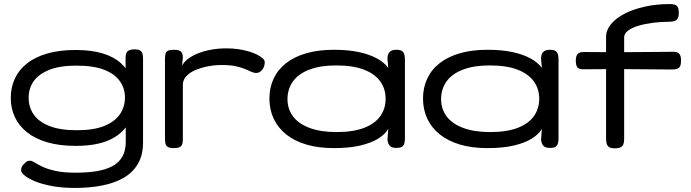

<svg xmlns="http://www.w3.org/2000/svg" viewBox="-20 -719 3401 945"><path d="M349 206Q284 206 234.5 196.5Q185 187 151.5 173Q118 159 101 144.5Q84 130 84 121Q84 112 86 105.5Q88 99 95 91Q107 79 112.5 75.5Q118 72 127 72Q137 72 151 81Q165 90 189 101.5Q213 113 252.5 122Q292 131 352 131Q407 131 452.5 124Q498 117 531 100Q564 83 581.5 53Q599 23 599 -22L598 -437Q599 -460 609.5 -468Q620 -476 643 -476Q661 -476 669.5 -470.5Q678 -465 681 -455.5Q684 -446 684 -432V-18Q684 44 659 87Q634 130 589 156Q544 182 483 194Q422 206 349 206ZM353 -1Q273 -1 213 -18.5Q153 -36 113 -68Q73 -100 53 -143Q33 -186 33 -237Q33 -288 52.5 -331Q72 -374 112 -406Q152 -438 212 -455.5Q272 -473 352 -473Q429 -473 484 -456.5Q539 -440 574 -409Q609 -378 625.5 -334.5Q642 -291 642 -237Q642 -164 611.5 -111Q581 -58 517 -29.5Q453 -1 353 -1ZM358 -78Q441 -78 493 -99Q545 -120 570 -156.5Q595 -193 595 -239Q595 -284 570 -319.5Q545 -355 493 -375.5Q441 -396 356 -396Q274 -396 222 -375Q170 -354 145.5 -319Q121 -284 121 -238Q121 -192 145.5 -156Q170 -120 222.5 -99Q275 -78 358 -78Z M835 10Q816 10 806.5 4.5Q797 -1 794.5 -11.5Q792 -22 792 -36V-430Q792 -445 795 -455Q798 -465 807 -469.5Q816 -474 836 -474Q854 -474 863.5 -469.5Q873 -465 876.5 -456.5Q880 -448 880 -437L876 -395Q884 -412 902.5 -427Q921 -442 949 -454Q977 -466 1014 -473.5Q1051 -481 1095 -481Q1125 -481 1152.5 -477Q1180 -473 1204 -466Q1228 -459 1245.5 -450Q1263 -441 1273 -432Q1283 -423 1283 -413Q1283 -391 1270.5 -375.5Q1258 -360 1242 -360Q1229 -360 1216 -366Q1203 -372 1185.5 -379.5Q1168 -387 1140.5 -393Q1113 -399 1069 -399Q1037 -399 1003.5 -392.5Q970 -386 942.5 -374.5Q915 -363 897.5 -344.5Q880 -326 880 -302V-34Q880 -20 877 -10Q874 0 864.5 5Q855 10 835 10Z M1930 9Q1908 9 1898.5 -1.5Q1889 -12 1887 -32L1891 -85Q1876 -58 1841 -36.5Q1806 -15 1752 -2.5Q1698 10 1623 10Q1547 10 1488 -7.5Q1429 -25 1388.5 -57.5Q1348 -90 1327 -135Q1306 -180 1306 -234Q1306 -288 1327 -332.5Q1348 -377 1388.5 -408.5Q1429 -440 1488 -457Q1547 -474 1623 -474Q1694 -474 1747 -462.5Q1800 -451 1836 -431Q1872 -411 1891 -385L1887 -430Q1887 -451 1897 -462.5Q1907 -474 1931 -474Q1950 -474 1958.5 -468Q1967 -462 1970 -451Q1973 -440 1973 -424V-38Q1973 -24 1970 -13Q1967 -2 1958 3.5Q1949 9 1930 9ZM1636 -69Q1718 -69 1771.5 -89.5Q1825 -110 1851.5 -147Q1878 -184 1878 -233Q1878 -282 1851 -319Q1824 -356 1770.5 -376.5Q1717 -397 1634 -397Q1557 -397 1503 -376.5Q1449 -356 1422 -318.5Q1395 -281 1395 -231Q1395 -183 1422 -146.5Q1449 -110 1503.5 -89.5Q1558 -69 1636 -69Z M2686 9Q2664 9 2654.5 -1.5Q2645 -12 2643 -32L2647 -85Q2632 -58 2597 -36.5Q2562 -15 2508 -2.5Q2454 10 2379 10Q2303 10 2244 -7.5Q2185 -25 2144.5 -57.5Q2104 -90 2083 -135Q2062 -180 2062 -234Q2062 -288 2083 -332.5Q2104 -377 2144.5 -408.5Q2185 -440 2244 -457Q2303 -474 2379 -474Q2450 -474 2503 -462.5Q2556 -451 2592 -431Q2628 -411 2647 -385L2643 -430Q2643 -451 2653 -462.5Q2663 -474 2687 -474Q2706 -474 2714.5 -468Q2723 -462 2726 -451Q2729 -440 2729 -424V-38Q2729 -24 2726 -13Q2723 -2 2714 3.5Q2705 9 2686 9ZM2392 -69Q2474 -69 2527.5 -89.5Q2581 -110 2607.5 -147Q2634 -184 2634 -233Q2634 -282 2607 -319Q2580 -356 2526.5 -376.5Q2473 -397 2390 -397Q2313 -397 2259 -376.5Q2205 -356 2178 -318.5Q2151 -281 2151 -231Q2151 -183 2178 -146.5Q2205 -110 2259.5 -89.5Q2314 -69 2392 -69Z M3006 11Q2987 11 2978 5Q2969 -1 2966 -11.5Q2963 -22 2963 -36V-538Q2963 -571 2987.5 -600.5Q3012 -630 3055 -652Q3098 -674 3154.5 -686.5Q3211 -699 3276 -699Q3289 -699 3299.5 -696.5Q3310 -694 3315.5 -684.5Q3321 -675 3321 -656Q3321 -637 3315 -627.5Q3309 -618 3299 -615Q3289 -612 3275 -612Q3235 -612 3195 -607Q3155 -602 3123 -592.5Q3091 -583 3071.5 -568.5Q3052 -554 3052 -535V-33Q3052 -20 3048.5 -10Q3045 0 3035.5 5.5Q3026 11 3006 11ZM2852 -463 3023 -462 3287 -464Q3301 -465 3311 -462Q3321 -459 3326.5 -449.5Q3332 -440 3332 -421Q3332 -402 3327 -392.5Q3322 -383 3312 -380Q3302 -377 3288 -377L3025 -379L2850 -378Q2829 -378 2821.5 -388Q2814 -398 2814 -421Q2814 -443 2823 -453Q2832 -463 2852 -463Z"/></svg>

Font: Fredoka Expanded
Style: Regular
Weight: 400
Width: 7
Designer: Ben Nathan
Foundry: Milena B. Brandão, Ben Nathan
Version: Version 2.001